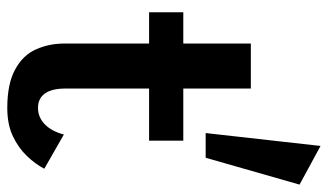

<svg xmlns="http://www.w3.org/2000/svg" viewBox="-206 -684 900 527"><g transform="rotate(90 243.5 -421.0)"><path d="M276.6 8.5Q210.7 8.5 171.3 -13Q131.9 -34.4 116 -70.2Q100 -105.9 100 -148.6V-380.7H14.2V-474.6H100V-660H223.5V-474.6H366.6V-380.7H223.5V-151.6Q223.5 -113.9 237.1 -94.8Q250.7 -75.8 276.6 -75.8Q302.6 -75.8 321.9 -94.7Q341.2 -113.7 349.7 -146.8L443.6 -93.1Q431.2 -68.9 408.9 -45.6Q386.7 -22.2 354.5 -6.9Q322.3 8.5 276.6 8.5ZM413.5 -536H345.7L381.1 -851.3L487.2 -793.7Z"/></g></svg>

Font: Panamera Thin
Style: Regular
Weight: 100
Designer: Bastien Sozeau
Foundry: NBR — Bastien Sozeau
Version: Version 3.003;gftools[0.9.33]